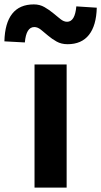

<svg xmlns="http://www.w3.org/2000/svg" viewBox="-78 -853 460 873"><path d="M79 -560H225V0H79ZM229 -652Q201 -652 179.5 -664Q158 -676 140.5 -691Q123 -706 108 -718Q93 -730 78 -730Q41 -730 35 -660L-58 -665Q-56 -748 -22.5 -790.5Q11 -833 76 -833Q103 -833 124.5 -820.5Q146 -808 163.5 -793.5Q181 -779 196.5 -766.5Q212 -754 227 -754Q263 -754 269 -824L362 -818Q360 -737 326.5 -694.5Q293 -652 229 -652Z"/></svg>

Font: Kinto Sans
Style: Bold
Weight: 700
Designer: Authors: Ryoko NISHIZUKA  (kana & ideographs); Paul D. Hunt (Latin, Greek & Cyrillic); Wenlong ZHANG  (bopomofo); Sandol
Foundry: Adobe Systems Incorporated, ookami Inc.
Version: Version 0.001